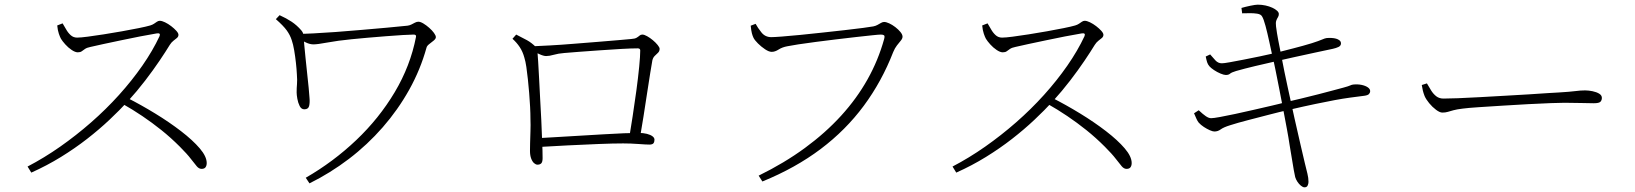

<svg xmlns="http://www.w3.org/2000/svg" viewBox="-20 -765 7000 822"><path d="M98 -52Q169 -89 237.5 -137Q306 -185 370 -241Q434 -297 489.5 -358.5Q545 -420 589.5 -484Q634 -548 663 -610Q669 -625 651 -622Q620 -617 579.5 -609Q539 -601 498.5 -592.5Q458 -584 423 -576.5Q388 -569 367 -564Q352 -561 344 -555.5Q336 -550 330 -545.5Q324 -541 313 -541Q302 -541 287 -551Q272 -561 259.5 -575Q247 -589 241 -599Q237 -606 232 -620.5Q227 -635 225 -656L248 -665Q255 -654 263 -639.5Q271 -625 282.5 -614.5Q294 -604 310 -604Q325 -604 355.5 -608Q386 -612 424.5 -618Q463 -624 502 -631Q541 -638 573.5 -644.5Q606 -651 623 -656Q633 -659 639.5 -663.5Q646 -668 652 -672Q658 -676 664 -676Q673 -676 686.5 -669.5Q700 -663 713 -653Q726 -643 735 -633Q744 -623 744 -616Q744 -608 737.5 -602.5Q731 -597 722.5 -590.5Q714 -584 707 -573Q690 -545 663 -505Q636 -465 601.5 -420Q567 -375 527 -331Q492 -293 448.5 -252Q405 -211 353 -170.5Q301 -130 241 -93Q181 -56 114 -26ZM843 -42Q832 -42 822.5 -53Q813 -64 797 -85Q781 -106 750 -137Q711 -176 671 -208Q631 -240 589.5 -268Q548 -296 502 -322L523 -347Q584 -316 644.5 -279Q705 -242 755 -203.5Q805 -165 835 -130Q865 -95 865 -67Q865 -56 860 -49Q855 -42 843 -42Z M1289 -4Q1407 -72 1505 -165Q1603 -258 1670 -370.5Q1737 -483 1761 -607Q1762 -612 1759.5 -614.5Q1757 -617 1751 -617Q1736 -617 1704.5 -615Q1673 -613 1633.5 -610Q1594 -607 1554.5 -603.5Q1515 -600 1485 -597Q1425 -591 1382 -583Q1339 -575 1322 -575Q1307 -575 1290 -583Q1273 -591 1259 -599V-620Q1279 -620 1321 -622Q1363 -624 1417 -628Q1471 -632 1528 -637Q1585 -642 1636.5 -646.5Q1688 -651 1724 -655Q1733 -656 1741 -660Q1749 -664 1756.5 -668Q1764 -672 1771 -672Q1780 -672 1792.5 -664.5Q1805 -657 1817.5 -646Q1830 -635 1838 -624Q1846 -613 1846 -606Q1846 -599 1837 -591.5Q1828 -584 1818 -576.5Q1808 -569 1806 -561Q1780 -467 1732 -381Q1684 -295 1618.5 -220Q1553 -145 1473.5 -84.5Q1394 -24 1305 20ZM1283 -297Q1270 -297 1263 -311Q1256 -325 1253 -342Q1250 -359 1250 -369Q1250 -389 1251.5 -405Q1253 -421 1251 -447Q1250 -468 1247 -495.5Q1244 -523 1239.5 -549.5Q1235 -576 1229 -593Q1222 -615 1207.5 -635Q1193 -655 1161 -683L1177 -700Q1206 -687 1228.5 -672Q1251 -657 1270 -635Q1276 -628 1278 -621Q1280 -614 1280 -605Q1280 -598 1282.5 -574Q1285 -550 1288 -517.5Q1291 -485 1295 -451Q1299 -417 1301.5 -389Q1304 -361 1305 -347Q1307 -326 1303.5 -311.5Q1300 -297 1283 -297Z M2673 -170Q2680 -212 2688.5 -267Q2697 -322 2704.5 -377.5Q2712 -433 2716.5 -479Q2721 -525 2721 -549Q2721 -558 2710 -558Q2684 -558 2640 -555.5Q2596 -553 2547 -549.5Q2498 -546 2457 -543Q2416 -540 2395 -538Q2370 -536 2351 -530.5Q2332 -525 2318 -525Q2307 -525 2288.5 -533.5Q2270 -542 2263 -547V-567Q2288 -568 2334.5 -570.5Q2381 -573 2435.5 -577.5Q2490 -582 2542 -586Q2594 -590 2632 -593.5Q2670 -597 2682 -598Q2698 -599 2705.5 -603.5Q2713 -608 2718 -612.5Q2723 -617 2730 -617Q2738 -617 2750.5 -610Q2763 -603 2775 -593Q2787 -583 2795.5 -572.5Q2804 -562 2804 -556Q2804 -546 2797.5 -539.5Q2791 -533 2783.5 -526Q2776 -519 2773 -507Q2770 -491 2764 -453.5Q2758 -416 2750.5 -367Q2743 -318 2735 -266.5Q2727 -215 2719 -170ZM2281 -60Q2274 -60 2266.5 -66.5Q2259 -73 2254 -86.5Q2249 -100 2249 -119Q2249 -128 2249.5 -151.5Q2250 -175 2251 -203Q2252 -231 2251 -254Q2251 -279 2249.5 -308Q2248 -337 2245.5 -367Q2243 -397 2240 -425.5Q2237 -454 2233.5 -478Q2230 -502 2225 -518Q2218 -544 2205 -563.5Q2192 -583 2174 -599L2190 -617Q2216 -604 2236 -593Q2256 -582 2275 -563Q2279 -559 2279.5 -555Q2280 -551 2281 -543Q2282 -531 2284 -501Q2286 -471 2288 -430Q2290 -389 2292.5 -342.5Q2295 -296 2297.5 -249Q2300 -202 2301 -162Q2302 -138 2302.5 -122.5Q2303 -107 2303 -88Q2303 -72 2297.5 -66Q2292 -60 2281 -60ZM2274 -173Q2312 -175 2361 -178Q2410 -181 2462.5 -184Q2515 -187 2564 -190Q2613 -193 2652 -194.5Q2691 -196 2713 -196Q2734 -196 2749.5 -192Q2765 -188 2773.5 -181.5Q2782 -175 2782 -167Q2782 -157 2777.5 -151.5Q2773 -146 2760 -146Q2747 -146 2713.5 -148.5Q2680 -151 2648 -151Q2606 -151 2543 -148.5Q2480 -146 2409.5 -142.5Q2339 -139 2274 -135Z M3228 -13Q3338 -67 3426 -131.5Q3514 -196 3581 -269.5Q3648 -343 3694 -425Q3740 -507 3765 -597Q3769 -611 3764.5 -614Q3760 -617 3751 -617Q3743 -617 3714.5 -614Q3686 -611 3645.5 -606.5Q3605 -602 3560 -596.5Q3515 -591 3472.5 -585.5Q3430 -580 3397.5 -575Q3365 -570 3351 -567Q3329 -563 3313.5 -553Q3298 -543 3284 -543Q3272 -543 3255.5 -554Q3239 -565 3225 -579Q3211 -593 3206 -603Q3202 -611 3199 -622.5Q3196 -634 3194 -655L3215 -663Q3224 -646 3240 -626Q3256 -606 3282 -606Q3294 -606 3327 -608.5Q3360 -611 3406 -615.5Q3452 -620 3501.5 -625.5Q3551 -631 3596.5 -636Q3642 -641 3675 -645.5Q3708 -650 3719 -652Q3729 -654 3737 -658.5Q3745 -663 3752 -667Q3759 -671 3765 -671Q3774 -671 3787 -665Q3800 -659 3813 -649Q3826 -639 3835 -628Q3844 -617 3844 -608Q3844 -600 3836.5 -591Q3829 -582 3820 -570.5Q3811 -559 3804 -542Q3755 -416 3678 -312Q3601 -208 3493.5 -127Q3386 -46 3244 12Z M4058 -52Q4129 -89 4197.5 -137Q4266 -185 4330 -241Q4394 -297 4449.5 -358.5Q4505 -420 4549.5 -484Q4594 -548 4623 -610Q4629 -625 4611 -622Q4580 -617 4539.5 -609Q4499 -601 4458.5 -592.5Q4418 -584 4383 -576.5Q4348 -569 4327 -564Q4312 -561 4304 -555.5Q4296 -550 4290 -545.5Q4284 -541 4273 -541Q4262 -541 4247 -551Q4232 -561 4219.5 -575Q4207 -589 4201 -599Q4197 -606 4192 -620.5Q4187 -635 4185 -656L4208 -665Q4215 -654 4223 -639.5Q4231 -625 4242.5 -614.5Q4254 -604 4270 -604Q4285 -604 4315.5 -608Q4346 -612 4384.5 -618Q4423 -624 4462 -631Q4501 -638 4533.5 -644.5Q4566 -651 4583 -656Q4593 -659 4599.5 -663.5Q4606 -668 4612 -672Q4618 -676 4624 -676Q4633 -676 4646.5 -669.5Q4660 -663 4673 -653Q4686 -643 4695 -633Q4704 -623 4704 -616Q4704 -608 4697.5 -602.5Q4691 -597 4682.5 -590.5Q4674 -584 4667 -573Q4650 -545 4623 -505Q4596 -465 4561.5 -420Q4527 -375 4487 -331Q4452 -293 4408.5 -252Q4365 -211 4313 -170.5Q4261 -130 4201 -93Q4141 -56 4074 -26ZM4803 -42Q4792 -42 4782.5 -53Q4773 -64 4757 -85Q4741 -106 4710 -137Q4671 -176 4631 -208Q4591 -240 4549.5 -268Q4508 -296 4462 -322L4483 -347Q4544 -316 4604.5 -279Q4665 -242 4715 -203.5Q4765 -165 4795 -130Q4825 -95 4825 -67Q4825 -56 4820 -49Q4815 -42 4803 -42Z M5565 37Q5558 37 5549.5 30Q5541 23 5534.5 13Q5528 3 5525 -7Q5523 -15 5519 -37Q5515 -59 5510.5 -88Q5506 -117 5501 -145Q5497 -173 5489.5 -213Q5482 -253 5473.5 -298Q5465 -343 5456.5 -386Q5448 -429 5441 -464Q5434 -499 5429 -518Q5422 -550 5414 -587Q5406 -624 5398 -654Q5390 -684 5383 -695Q5378 -704 5362 -706.5Q5346 -709 5328.5 -708.5Q5311 -708 5298 -708L5295 -731Q5312 -736 5333.5 -740.5Q5355 -745 5365 -745Q5382 -745 5398 -741.5Q5414 -738 5427 -732Q5440 -726 5447.5 -719Q5455 -712 5455 -705Q5455 -697 5451 -691Q5447 -685 5444 -676.5Q5441 -668 5443 -652Q5447 -621 5452 -595.5Q5457 -570 5466 -524Q5478 -460 5493 -391.5Q5508 -323 5522 -259Q5536 -195 5548 -145Q5560 -95 5566 -68Q5573 -39 5577.5 -21Q5582 -3 5582 14Q5582 21 5578.5 29Q5575 37 5565 37ZM5179 -202Q5172 -202 5159.5 -207.5Q5147 -213 5134 -221.5Q5121 -230 5112 -240Q5107 -246 5102.5 -256Q5098 -266 5092 -280L5112 -293Q5130 -276 5142.5 -267.5Q5155 -259 5165 -259Q5175 -259 5202.5 -264Q5230 -269 5267.5 -277Q5305 -285 5346 -294.5Q5387 -304 5424 -312.5Q5461 -321 5486 -328Q5513 -334 5550 -343Q5587 -352 5624.5 -361.5Q5662 -371 5691 -379Q5720 -387 5732 -390Q5754 -396 5760 -399Q5766 -402 5773 -403Q5793 -405 5809.5 -401.5Q5826 -398 5836 -391Q5846 -384 5846 -375Q5846 -368 5841 -362.5Q5836 -357 5821 -355Q5789 -351 5759.5 -347Q5730 -343 5695 -336.5Q5660 -330 5612 -320Q5564 -310 5495 -294Q5459 -286 5413 -274Q5367 -262 5322.5 -250.5Q5278 -239 5247 -229Q5218 -220 5206 -211Q5194 -202 5179 -202ZM5228 -444Q5220 -444 5205.5 -450Q5191 -456 5177.5 -465Q5164 -474 5158 -481Q5151 -489 5148 -498.5Q5145 -508 5142 -523L5161 -532Q5172 -519 5183.5 -506.5Q5195 -494 5211 -494Q5220 -494 5245 -498.5Q5270 -503 5303.5 -509.5Q5337 -516 5373 -523.5Q5409 -531 5439 -538Q5478 -548 5519 -558.5Q5560 -569 5596 -580Q5627 -590 5639.5 -595.5Q5652 -601 5659 -602Q5669 -603 5680 -602.5Q5691 -602 5700 -599.5Q5709 -597 5715 -592Q5721 -587 5721 -579Q5721 -569 5710.5 -564Q5700 -559 5686 -556Q5656 -550 5611 -540Q5566 -530 5521.5 -520.5Q5477 -511 5448 -504Q5399 -493 5353 -482Q5307 -471 5272 -461Q5252 -455 5246 -449.5Q5240 -444 5228 -444Z M6155 -283Q6144 -283 6128 -295Q6112 -307 6098.5 -323.5Q6085 -340 6079 -354Q6074 -367 6071.5 -377.5Q6069 -388 6067 -401L6089 -408Q6098 -392 6107.5 -377Q6117 -362 6129.5 -352.5Q6142 -343 6160 -343Q6181 -343 6222 -344.5Q6263 -346 6315 -349Q6367 -352 6421.5 -355Q6476 -358 6525 -361Q6574 -364 6608 -366.5Q6642 -369 6652 -369Q6702 -372 6724.5 -375Q6747 -378 6766 -378Q6781 -378 6798 -374.5Q6815 -371 6826.5 -364Q6838 -357 6838 -346Q6838 -336 6832 -329.5Q6826 -323 6803 -323Q6778 -323 6749.5 -324Q6721 -325 6678 -325Q6661 -325 6618.5 -323.5Q6576 -322 6521 -319Q6466 -316 6410.5 -312.5Q6355 -309 6309.5 -306Q6264 -303 6242 -300Q6217 -297 6202.5 -293Q6188 -289 6178 -286Q6168 -283 6155 -283Z"/></svg>

Font: Noto Serif KR ExtraLight
Style: Regular
Weight: 200
Designer: Ryoko NISHIZUKA 西塚涼子 (kana & ideographs); Frank Grießhammer (Latin, Greek & Cyrillic); Wenlong ZHANG 张文龙 (bopomofo); San
Foundry: Adobe
Version: Version 2.002-H1;hotconv 1.1.0;makeotfexe 2.6.0